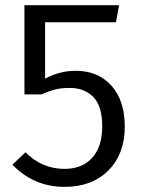

<svg xmlns="http://www.w3.org/2000/svg" viewBox="-20 -708 547 740"><path d="M439 -688 426.8 -622.1H153.8V-404.8Q209 -435.1 272 -435.1Q357.9 -435.1 409.4 -377.9Q460.9 -320.8 460.9 -219.2Q460.9 -114.7 397.9 -51.3Q335 12.2 229 12.2Q110.8 12.2 27.8 -73.2L78.1 -121.1Q142.1 -57.1 228 -57.1Q296.9 -57.1 335.4 -99.9Q374 -142.6 374 -221.2Q374 -298.8 339.8 -334Q305.7 -369.1 248 -369.1Q217.8 -369.1 194.3 -363.5Q170.9 -357.9 140.1 -344.2H74.2V-688Z"/></svg>

Font: Fira Sans Book
Style: Regular
Weight: 350
Designer: Carrois Corporate & Edenspiekermann AG
Foundry: Carrois Corporate GbR & Edenspiekermann AG
Version: Version 4.203;PS 004.203;hotconv 1.0.88;makeotf.lib2.5.64775